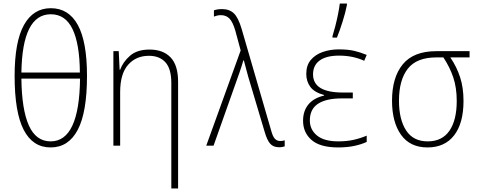

<svg xmlns="http://www.w3.org/2000/svg" viewBox="-20 -817 2690 1077"><path d="M264 10Q164 10 113 -88.5Q62 -187 62 -391Q62 -583 114.5 -677Q167 -771 265 -771Q365 -771 416.5 -677Q468 -583 468 -392Q468 -187 416 -88.5Q364 10 264 10ZM428 -410Q427 -570 387 -653.5Q347 -737 265 -737Q105 -737 100 -410ZM264 -24Q425 -24 429 -376H100Q102 -202 142 -113Q182 -24 264 -24Z M616 0V-530H646L651 -426H654Q670 -470 709.5 -504.5Q749 -539 819 -539Q895 -539 937 -495Q979 -451 979 -358V240H941V-351Q941 -431 908 -467.5Q875 -504 815 -504Q743 -504 698.5 -453.5Q654 -403 654 -300V0Z M1546 9Q1513 9 1495.5 -11Q1478 -31 1465 -76L1372 -388Q1365 -414 1359 -436.5Q1353 -459 1348 -478H1345Q1340 -461 1334.5 -443.5Q1329 -426 1323 -409L1178 0H1137L1330 -534L1300 -645Q1286 -693 1267.5 -712.5Q1249 -732 1219 -732Q1207 -732 1197.5 -729.5Q1188 -727 1180 -724V-759Q1188 -762 1199 -764Q1210 -766 1226 -766Q1267 -766 1292 -742Q1317 -718 1336 -653L1501 -85Q1510 -51 1522 -38.5Q1534 -26 1552 -26Q1559 -26 1565.5 -27Q1572 -28 1577 -30V4Q1571 6 1563.5 7.5Q1556 9 1546 9Z M1877 10Q1776 10 1728 -31.5Q1680 -73 1680 -140Q1680 -194 1709.5 -230.5Q1739 -267 1798 -281V-284Q1743 -299 1720.5 -330Q1698 -361 1698 -402Q1698 -451 1723.5 -481Q1749 -511 1790.5 -525.5Q1832 -540 1881 -540Q1931 -540 1966 -532Q2001 -524 2037 -509L2023 -476Q1993 -490 1957.5 -497.5Q1922 -505 1882 -505Q1811 -505 1773.5 -478Q1736 -451 1736 -400Q1736 -298 1903 -298H1959V-265H1896Q1810 -265 1764 -235Q1718 -205 1718 -141Q1718 -90 1758 -57Q1798 -24 1878 -24Q1925 -24 1963 -32.5Q2001 -41 2037 -56V-21Q2010 -8 1969.5 1Q1929 10 1877 10ZM1845 -614Q1852 -636 1860.5 -669Q1869 -702 1876 -736.5Q1883 -771 1886 -797H1926V-789Q1918 -747 1901.5 -695Q1885 -643 1870 -606H1845Z M2378 10Q2280 10 2229.5 -61Q2179 -132 2179 -252Q2179 -383 2239.5 -456.5Q2300 -530 2428 -530H2614V-495H2506Q2542 -442 2561 -383.5Q2580 -325 2580 -251Q2580 -126 2527.5 -58Q2475 10 2378 10ZM2379 -24Q2460 -24 2501 -83.5Q2542 -143 2542 -251Q2542 -325 2522.5 -383Q2503 -441 2467 -495H2428Q2317 -495 2267.5 -431.5Q2218 -368 2218 -252Q2218 -147 2258 -85.5Q2298 -24 2379 -24Z"/></svg>

Font: Noto Sans Mono Condensed ExtraLight
Style: Regular
Weight: 200
Width: 3
Designer: Monotype Design Team
Foundry: Monotype Imaging Inc.
Version: Version 2.014; ttfautohint (v1.8.4.7-5d5b)